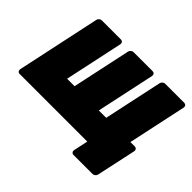

<svg xmlns="http://www.w3.org/2000/svg" viewBox="-174 -980 1400 1400"><g transform="rotate(45 526.0 -280.0)"><path d="M714 140Q703 140 696.5 132Q690 124 692 113L716 0H18Q7 0 1 -8Q-5 -16 -3 -27L135 -673Q137 -685 146.5 -692.5Q156 -700 167 -700H363Q374 -700 380.5 -692Q387 -684 385 -673L288 -220H365L462 -673Q464 -684 473.5 -692Q483 -700 494 -700H690Q701 -700 707.5 -692Q714 -684 712 -673L615 -220H691L788 -673Q790 -684 799.5 -692Q809 -700 820 -700H1016Q1027 -700 1033.5 -692Q1040 -684 1038 -673L941 -220H986Q997 -220 1003.5 -212Q1010 -204 1008 -193L942 113Q940 124 930.5 132Q921 140 910 140Z"/></g></svg>

Font: Rubik Light Black
Style: Italic
Weight: 900
Italic angle: -12°
Version: Version 2.104